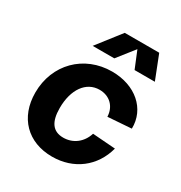

<svg xmlns="http://www.w3.org/2000/svg" viewBox="-172 -844 928 984"><g transform="rotate(30 292.0 -352.0)"><path d="M276 16C404 16 503 -60 535 -181L400 -191C382 -133 335 -97 277 -97C216 -97 186 -137 186 -220C186 -330 238 -403 317 -403C376 -403 418 -363 420 -303L559 -313C562 -431 464 -516 326 -516C160 -516 38 -393 38 -226C38 -79 132 16 276 16ZM173 -580H301L380 -680L421 -580H541L486 -720H282Z"/></g></svg>

Font: Uncut Sans
Style: Bold Italic
Weight: 700
Italic angle: -11°
Designer: Kasper Nordkvist
Foundry: UNCUT.wtf
Version: Version 1.304;Glyphs 3.2 (3246)